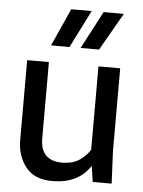

<svg xmlns="http://www.w3.org/2000/svg" viewBox="-55 -824 655 880"><g transform="rotate(5 272.5 -384.0)"><path d="M218 12Q136 12 96 -39Q56 -90 56 -163V-530H156V-179Q156 -77 255 -76Q307 -76 339 -99.5Q371 -123 384 -147V-530H484V-150L491 0H404L393 -73Q338 12 218 12ZM244 -607H159L237 -780H331ZM380 -607H295L386 -780H479Z"/></g></svg>

Font: Tanohe Sans Medium
Style: Regular
Weight: 500
Designer: Village Type and Design LLC
Foundry: Cooper Hewitt Smithsonian Design Museum
Version: Version 1.00;September 29, 2021;FontCreator 13.0.0.2655 64-b